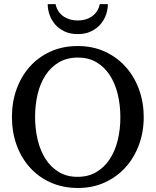

<svg xmlns="http://www.w3.org/2000/svg" viewBox="-20 -915 771 951"><path d="M576.2 -334Q576.2 -395 563 -449Q549.8 -502.9 523.4 -543.2Q497.1 -583.5 457.8 -606.7Q418.5 -629.9 366.2 -629.9Q312 -629.9 272 -606.4Q231.9 -583 205.6 -542.7Q179.2 -502.4 166.5 -449Q153.8 -395.5 153.8 -335.9Q153.8 -275.9 166.7 -221.9Q179.7 -168 205.8 -127.4Q231.9 -86.9 271.2 -63Q310.5 -39.1 363.8 -39.1Q418 -39.1 457.8 -63Q497.6 -86.9 523.9 -127.2Q550.3 -167.5 563.2 -220.9Q576.2 -274.4 576.2 -334ZM691.9 -335Q691.9 -262.2 668.5 -198.2Q645 -134.3 602.3 -86.7Q559.6 -39.1 499.5 -11.5Q439.5 16.1 366.2 16.1Q292.5 16.1 232.2 -10.5Q171.9 -37.1 128.9 -84.5Q85.9 -131.8 62.5 -196Q39.1 -260.3 39.1 -335.9Q39.1 -409.2 62 -473.1Q85 -537.1 127.4 -584.7Q169.9 -632.3 230.2 -659.7Q290.5 -687 365.2 -687Q439.5 -687 499.8 -659.2Q560.1 -631.3 602.8 -583.5Q645.5 -535.6 668.7 -471.7Q691.9 -407.7 691.9 -335ZM514.2 -894.5Q514.2 -868.2 504.9 -841.6Q495.6 -814.9 476.8 -793.7Q458 -772.5 430.2 -759.3Q402.3 -746.1 365.2 -746.1Q327.6 -746.1 299.8 -759.3Q272 -772.5 253.4 -793.7Q234.9 -814.9 225.6 -841.6Q216.3 -868.2 216.3 -894.5H255.4Q259.8 -873 270.5 -857.7Q281.2 -842.3 296.4 -832.5Q311.5 -822.8 329.1 -818.1Q346.7 -813.5 365.2 -813.5Q383.8 -813.5 401.4 -818.1Q418.9 -822.8 433.6 -832.5Q448.2 -842.3 459 -857.7Q469.7 -873 474.1 -894.5Z"/></svg>

Font: Charis SIL Phon
Style: Regular
Weight: 400
Foundry: SIL International
Version: Version 5.000